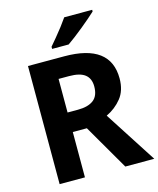

<svg xmlns="http://www.w3.org/2000/svg" viewBox="-134 -1028 925 1121"><g transform="rotate(-15 328.5 -467.0)"><path d="M304 -714Q583 -714 583 -506Q583 -433 546 -387Q509 -341 454 -315L657 0H482L323 -274H238V0H85V-714ZM301 -595H238V-392H301Q362 -392 395 -417Q428 -442 428 -499Q428 -547 397.5 -571Q367 -595 301 -595ZM532 -924Q517 -910 494 -890Q471 -870 444 -848Q417 -826 391.5 -806.5Q366 -787 347 -774H247V-787Q263 -806 284.5 -831.5Q306 -857 327 -884.5Q348 -912 363 -934H532Z"/></g></svg>

Font: Noto Sans Thai Looped
Style: Bold
Weight: 700
Designer: Sasikarn Vongin, Ben Mitchell
Foundry: The Fontpad Ltd
Version: Version 1.001; ttfautohint (v1.8.4.7-5d5b)